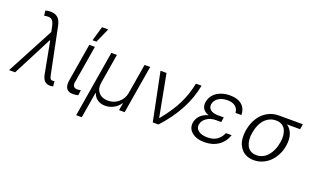

<svg xmlns="http://www.w3.org/2000/svg" viewBox="-106 -1303 3348 2046"><g transform="rotate(20 1567.5 -280.5)"><path d="M455.6 7.1Q418 7.1 395.1 -16.3Q372.2 -39.8 362.6 -90.9L295.5 -446.4H290.1L60 0H-8.5L275.2 -534.8L262.4 -597.7Q250.7 -653.1 225.1 -668.9Q199.6 -684.7 144.5 -672.2L137.4 -728.3Q161.2 -737.2 195.7 -737.2Q248.6 -736.9 278.8 -709.3Q308.9 -681.8 321 -622.5L425.1 -110.8Q431.5 -78.5 439.1 -65.3Q446.7 -52.2 465.6 -52.2Q468.8 -52.2 486.9 -54.3L492.2 2.5Q471.9 7.1 455.6 7.1Z M702.8 -545.5H766.3L695.3 -118.3Q689.6 -85.2 703.7 -70.3Q717.7 -55.4 742.5 -55.4Q764.6 -55.4 783.7 -61.1L775.9 -0.4Q746.1 7.1 712 7.1Q665.8 7.1 643.6 -24Q621.4 -55 631.7 -118.3ZM718.4 -603.3 766.3 -768.5H836.3L762.8 -603.3Z M827.8 207 952.8 -545.5H1016.3L960.2 -208.5Q948.9 -140.6 985.6 -97.5Q1022.4 -54.3 1091.6 -54.3Q1160.9 -54.3 1211.5 -97.7Q1262.1 -141 1273.4 -208.5L1329.5 -545.5H1393.1L1302.2 0H1238.6L1252.8 -82.7H1249.3Q1220.9 -40.5 1176.1 -16.7Q1131.4 7.1 1081.7 7.1Q1032 7.1 995 -17.6Q958.1 -42.3 943.9 -86.3H940.3L891.3 207Z M1621.1 0 1510.3 -545.5H1578.5L1668.7 -69.2H1673.3Q1779.5 -199.2 1833.8 -310.5Q1888.1 -421.9 1912.3 -545.5H1975.9Q1924.4 -259.9 1685.7 0Z M2307.2 -264.6 2305.4 -253.2H2243.6Q2184.7 -253.2 2141.2 -223Q2097.7 -192.8 2090.2 -147.4Q2083.1 -103.3 2119.3 -76Q2155.5 -48.7 2221.9 -48.7Q2285.5 -48.7 2327.4 -76.7Q2369.3 -104.8 2393.5 -159.4H2457.4Q2431.8 -81 2366.8 -35.5Q2301.8 9.9 2209.2 9.9Q2116.8 9.9 2064.6 -34.1Q2012.4 -78.1 2023.4 -146.7Q2030.5 -189.6 2062.9 -224.6Q2095.2 -259.6 2154.8 -275.9Q2128.9 -283.7 2111.2 -297.1Q2093.4 -310.4 2085.4 -326.2Q2077.4 -342 2074.6 -360.8Q2071.7 -379.6 2076 -398.1Q2088.1 -469.1 2148.6 -510.8Q2209.2 -552.6 2298.3 -552.6Q2384.6 -552.6 2432.9 -511.5Q2481.2 -470.5 2481.5 -396.7H2415.1Q2411.6 -443.9 2378.9 -469.3Q2346.2 -494.7 2289.8 -494.7Q2229.4 -494.7 2188.7 -468Q2148.1 -441.4 2140.3 -397.4Q2133.5 -356.5 2162.3 -332.7Q2191.1 -308.9 2252.5 -308.9H2313.9Z M2581.7 -258.9 2584.2 -268.8Q2593.8 -324.6 2617.5 -372.3Q2641.3 -420.1 2676.3 -454.7Q2711.3 -489.3 2757.8 -509.1Q2804.3 -528.8 2857.2 -528.8H3130.7L3121.1 -469.1H2971.9Q3017.4 -438.6 3035.9 -382.8Q3054.3 -327.1 3042.6 -255.3L3041.2 -246.8Q3032.7 -194.6 3008.7 -147.9Q2984.7 -101.2 2949.9 -66.1Q2915.1 -30.9 2868.1 -10.3Q2821 10.3 2769.2 10.3Q2727.3 10.3 2692.6 -2.8Q2658 -16 2634.4 -40Q2610.8 -63.9 2595.7 -97.5Q2580.6 -131 2577.8 -171.7Q2574.9 -212.4 2581.7 -258.9ZM2657 -267.4 2654.8 -258.2Q2646.7 -214.1 2651.1 -176.1Q2655.5 -138.1 2669.6 -109.9Q2683.6 -81.7 2711.3 -65.5Q2739 -49.4 2777 -49.4Q2815 -49.4 2848.2 -65.7Q2881.4 -82 2905.5 -110.8Q2929.7 -139.6 2946.4 -177.6Q2963.1 -215.6 2970.2 -259.9L2972.3 -269.2Q2979.8 -311.1 2975.1 -347.5Q2970.5 -383.9 2956.5 -410.9Q2942.5 -437.9 2914.8 -453.5Q2887.1 -469.1 2848.4 -469.1Q2797.6 -469.1 2756.6 -441.8Q2715.6 -414.4 2691.1 -369.5Q2666.5 -324.6 2657 -267.4Z"/></g></svg>

Font: Karasuma Gothic
Style: Light Italic
Weight: 300
Italic angle: 9.39998°
Designer: Rasmus Andersson / Ryoko Nishizuka
Foundry: rsms
Version: Version 1.00